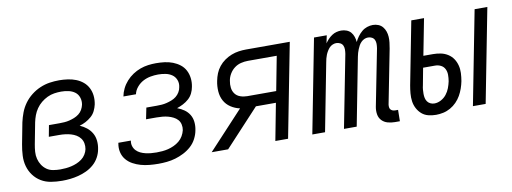

<svg xmlns="http://www.w3.org/2000/svg" viewBox="-50 -800 2851 1069"><g transform="rotate(-10 1375.0 -265.0)"><path d="M231 12Q199 12 168.5 7Q138 2 113 -13Q88 -28 70.5 -51.5Q53 -75 45 -103.5Q37 -132 38.5 -163.5Q40 -195 46 -227L69 -347Q75 -374 85 -400.5Q95 -427 112 -450.5Q129 -474 152.5 -492.5Q176 -511 203 -522.5Q230 -534 257 -538Q284 -542 311 -542Q335 -542 359.5 -538.5Q384 -535 405.5 -526.5Q427 -518 444.5 -503.5Q462 -489 472.5 -468.5Q483 -448 485.5 -424Q488 -400 483 -375Q479 -357 470.5 -339.5Q462 -322 447 -309Q432 -296 415 -287Q398 -278 380 -273Q401 -264 418.5 -250Q436 -236 447 -217Q458 -198 460.5 -174Q463 -150 458 -126Q454 -103 442 -81Q430 -59 411 -42.5Q392 -26 369.5 -15.5Q347 -5 323.5 1Q300 7 277 9.5Q254 12 231 12ZM232 -52Q248 -52 263.5 -53.5Q279 -55 294.5 -58.5Q310 -62 325.5 -68.5Q341 -75 354.5 -85Q368 -95 377 -109.5Q386 -124 389 -139Q392 -156 389 -172Q386 -188 376.5 -200.5Q367 -213 353.5 -221Q340 -229 324.5 -233.5Q309 -238 292.5 -240Q276 -242 259 -242H200L212 -306H271Q285 -306 299.5 -307Q314 -308 328 -311.5Q342 -315 356 -320.5Q370 -326 382.5 -335.5Q395 -345 402.5 -358.5Q410 -372 413 -386Q417 -407 410.5 -426.5Q404 -446 388.5 -457.5Q373 -469 352.5 -473.5Q332 -478 311 -478Q292 -478 272 -475Q252 -472 233 -463Q214 -454 197.5 -440.5Q181 -427 169 -409.5Q157 -392 150 -373Q143 -354 139 -335L116 -215Q112 -194 110.5 -173Q109 -152 114 -132.5Q119 -113 129.5 -97Q140 -81 155.5 -70Q171 -59 191.5 -55.5Q212 -52 232 -52Z M775 12Q750 12 724.5 9.5Q699 7 676 0.5Q653 -6 632 -17.5Q611 -29 596 -47Q581 -65 575.5 -89Q570 -113 575 -139V-142H646V-141Q643 -125 647.5 -110.5Q652 -96 662 -85.5Q672 -75 685.5 -68.5Q699 -62 714 -58.5Q729 -55 744.5 -53.5Q760 -52 776 -52Q792 -52 809 -53.5Q826 -55 842 -59Q858 -63 874.5 -70.5Q891 -78 905 -89.5Q919 -101 928 -116.5Q937 -132 941 -149Q944 -165 940.5 -181Q937 -197 927 -208Q917 -219 903 -226Q889 -233 874 -237Q859 -241 842.5 -242.5Q826 -244 809 -244H750L763 -308H822Q836 -308 850 -309Q864 -310 878 -313.5Q892 -317 906.5 -322.5Q921 -328 933 -337.5Q945 -347 953 -360.5Q961 -374 963 -388Q968 -410 960.5 -429Q953 -448 937 -459Q921 -470 900.5 -474Q880 -478 859 -478Q838 -478 816 -474Q794 -470 774 -459.5Q754 -449 738.5 -430.5Q723 -412 719 -391H648Q652 -413 662.5 -434.5Q673 -456 689.5 -474.5Q706 -493 726.5 -506.5Q747 -520 769 -528Q791 -536 813.5 -539Q836 -542 858 -542Q883 -542 907 -539Q931 -536 953 -527.5Q975 -519 993 -505Q1011 -491 1021.5 -471Q1032 -451 1035 -427Q1038 -403 1033 -378Q1030 -360 1021.5 -342.5Q1013 -325 998.5 -312Q984 -299 966.5 -290Q949 -281 931 -275Q953 -267 970.5 -254.5Q988 -242 999 -224Q1010 -206 1012.5 -183Q1015 -160 1010 -136Q1006 -113 994 -89.5Q982 -66 962.5 -48.5Q943 -31 919.5 -19Q896 -7 872 0Q848 7 823.5 9.5Q799 12 775 12Z M1510 0H1438L1478 -209H1365L1171 0H1078L1276 -213Q1248 -219 1224.5 -234.5Q1201 -250 1188 -274Q1175 -298 1173 -327.5Q1171 -357 1177 -386Q1181 -407 1189 -427Q1197 -447 1211 -464.5Q1225 -482 1243.5 -495Q1262 -508 1282.5 -516Q1303 -524 1324 -527Q1345 -530 1365 -530H1613ZM1327 -273H1491L1528 -466H1365Q1345 -466 1325 -461Q1305 -456 1288.5 -443.5Q1272 -431 1261 -412.5Q1250 -394 1247 -374Q1243 -354 1245.5 -334.5Q1248 -315 1259 -300.5Q1270 -286 1288.5 -279.5Q1307 -273 1327 -273Z M2140 12H2112Q2091 12 2071.5 6.5Q2052 1 2038.5 -13Q2025 -27 2021.5 -47.5Q2018 -68 2022 -90L2085 -410Q2087 -423 2087 -435Q2087 -447 2082.5 -457Q2078 -467 2068 -472.5Q2058 -478 2046 -478Q2035 -478 2025 -473.5Q2015 -469 2007 -461Q1999 -453 1993.5 -443Q1988 -433 1984 -423Q1980 -413 1977 -403Q1974 -393 1972 -382L1898 0H1826L1906 -410Q1908 -423 1908 -435Q1908 -447 1903.5 -457Q1899 -467 1888.5 -472.5Q1878 -478 1866 -478Q1856 -478 1845.5 -473.5Q1835 -469 1827.5 -461Q1820 -453 1814 -443Q1808 -433 1804 -423Q1800 -413 1797.5 -403Q1795 -393 1793 -382L1719 0H1647L1750 -530H1822L1813 -486Q1821 -498 1831 -508.5Q1841 -519 1853 -527Q1865 -535 1878.5 -538.5Q1892 -542 1905 -542Q1921 -542 1935.5 -536.5Q1950 -531 1959.5 -520Q1969 -509 1974 -494Q1979 -479 1980 -464Q1987 -479 1997.5 -493.5Q2008 -508 2021.5 -519.5Q2035 -531 2051.5 -536.5Q2068 -542 2084 -542Q2101 -542 2115.5 -536Q2130 -530 2139.5 -518.5Q2149 -507 2154 -492.5Q2159 -478 2160 -462Q2161 -446 2159 -429.5Q2157 -413 2154 -396L2094 -90Q2093 -82 2094 -74.5Q2095 -67 2099.5 -62Q2104 -57 2110.5 -54.5Q2117 -52 2125 -52H2141Z M2555 0 2658 -530H2730L2627 0ZM2345 12Q2322 12 2301 6.5Q2280 1 2264.5 -12.5Q2249 -26 2239 -45Q2229 -64 2226 -85.5Q2223 -107 2225 -130Q2227 -153 2231 -175L2300 -530H2372L2332 -324H2386Q2409 -324 2430.5 -319.5Q2452 -315 2470 -303.5Q2488 -292 2499.5 -275Q2511 -258 2516.5 -237Q2522 -216 2521 -193.5Q2520 -171 2516 -148Q2512 -128 2505 -108Q2498 -88 2487.5 -69.5Q2477 -51 2461.5 -35Q2446 -19 2426.5 -8Q2407 3 2386 7.5Q2365 12 2345 12ZM2347 -52Q2366 -52 2384.5 -62Q2403 -72 2415.5 -88Q2428 -104 2435 -122.5Q2442 -141 2446 -160Q2449 -178 2449 -196Q2449 -214 2441.5 -229Q2434 -244 2419 -251.5Q2404 -259 2386 -259H2319L2301 -163Q2298 -151 2297 -139Q2296 -127 2296 -115Q2296 -103 2298.5 -91.5Q2301 -80 2307.5 -71Q2314 -62 2324.5 -57Q2335 -52 2347 -52Z"/></g></svg>

Font: Lode
Style: Italic
Weight: 400
Italic angle: -11°
Monospace: yes
Designer: Belleve Invis
Foundry: Belleve Invis
Version: Version 29.2.0; ttfautohint (v1.8.3)